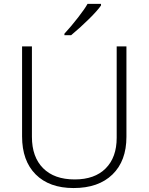

<svg xmlns="http://www.w3.org/2000/svg" viewBox="-20 -951 759 981"><path d="M626 -713.9V-252Q626 -128.9 554.7 -59.6Q483.4 9.8 356 9.8Q231.9 9.8 162.4 -59.8Q92.8 -129.4 92.8 -253.9V-713.9H143.1V-252Q143.1 -148.9 200.2 -91.6Q257.3 -34.2 361.8 -34.2Q463.9 -34.2 520 -90.6Q576.2 -147 576.2 -247.1V-713.9ZM309.1 -778.8Q344.7 -817.4 379.6 -862.5Q414.6 -907.7 427.2 -931.2H496.1V-922.9Q478.5 -897.5 436.3 -855.5Q394 -813.5 343.3 -771H309.1Z"/></svg>

Font: JBL Sans
Style: Light
Weight: 300
Version: Version 1.10